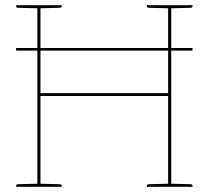

<svg xmlns="http://www.w3.org/2000/svg" viewBox="-20 -720 804 740"><path d="M42 -535H722V-525H42ZM124 0V-700H136V-361H628V-700H640V0H628V-350H136V0ZM42 0V-5Q42 -7 44.5 -8.5Q47 -10 49 -10L126 -12L127 0ZM133 0 134 -12 211 -10Q213 -10 215.5 -8.5Q218 -7 218 -5V0ZM127 -700 126 -688 49 -690Q47 -690 44.5 -691.5Q42 -693 42 -695V-700ZM218 -700V-695Q218 -693 215.5 -691.5Q213 -690 211 -690L134 -688L133 -700ZM546 0V-5Q546 -7 548.5 -8.5Q551 -10 553 -10L630 -12L631 0ZM637 0 638 -12 715 -10Q717 -10 719.5 -8.5Q722 -7 722 -5V0ZM631 -700 630 -688 553 -690Q551 -690 548.5 -691.5Q546 -693 546 -695V-700ZM722 -700V-695Q722 -693 719.5 -691.5Q717 -690 715 -690L638 -688L637 -700Z"/></svg>

Font: Aleo Thin
Style: Regular
Weight: 250
Designer: Alessio Laiso
Foundry: Alessio Laiso
Version: Version 2.001;gftools[0.9.29]